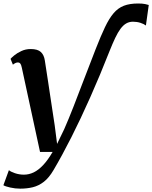

<svg xmlns="http://www.w3.org/2000/svg" viewBox="-55 -855 892 1126"><path d="M63.6 251.4Q33.9 251.4 4.7 244.7Q-24.4 238.1 -35.1 231.3L-2.8 142.9Q7.2 152.1 32.6 160.7Q58 169.3 85.4 169.3Q114.7 169.3 142.5 156Q170.3 142.6 198 113.3Q225.6 83.9 253.5 36.2H179.8L72.6 -459.6Q69.1 -476.5 63.8 -482.6Q58.5 -488.8 50.7 -488.8Q43.4 -488.8 36.3 -485.7Q29.2 -482.5 20.6 -475.8L6.8 -509.8Q11.3 -515.8 28 -529.7Q44.7 -543.6 70 -555.5Q95.3 -567.4 124.8 -567.4Q166 -567.4 184.6 -550Q203.3 -532.5 207.9 -500.4Q212.8 -468.7 217.7 -436.8Q222.7 -404.9 227.5 -373.1Q232.3 -341.4 237 -309.8Q241.8 -278.2 246.6 -246.4Q251.4 -214.6 256.2 -183.1Q261.1 -151.5 265.8 -119.8L279.8 -11.1L321.7 -97.8Q346.7 -154.4 376.1 -229.7Q405.4 -304.9 438.3 -391.5Q471.2 -478.2 506.3 -567.7Q536 -643.8 560.5 -695.3Q585 -746.8 611.1 -777.4Q637.1 -808 671.4 -821.3Q705.6 -834.5 754.7 -834.5Q780.2 -834.5 795.6 -831.3Q811.1 -828.1 817.4 -825.8L800.7 -705.4Q789 -714.5 768.6 -721.1Q748.2 -727.7 724.8 -727.7Q702.9 -727.7 685.2 -717.5Q667.5 -707.3 651.9 -686.3Q636.3 -665.4 621 -633.3Q605.8 -601.3 588.2 -557.3Q531.4 -412.8 474.5 -284.9Q417.6 -157 363.3 -49.6Q308.9 57.8 259 142.3Q232.4 187.7 202.1 211.2Q171.8 234.6 137.6 243Q103.3 251.4 63.6 251.4Z"/></svg>

Font: Merriweather Light
Style: Italic
Weight: 300
Italic angle: -7.8°
Designer: Eben Sorkin
Foundry: Eben Sorkin
Version: Version 2.101